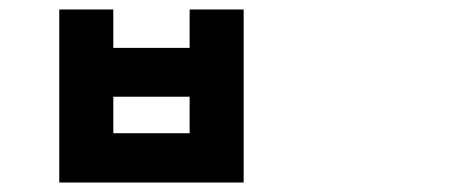

<svg xmlns="http://www.w3.org/2000/svg" viewBox="-20 -797 960 405"><path d="M105 -777H219V-696H380V-777H494V-412H105ZM219 -593V-516H380V-593Z"/></svg>

Font: Noto Sans Korean Bold
Style: Bold
Weight: 700
Designer: Ryoko NISHIZUKA  (kana & ideographs); Paul D. Hunt (Latin, Greek & Cyrillic); Wenlong ZHANG  (bopomofo); Sandoll Communi
Foundry: Adobe Systems Incorporated
Version: Version 1.000;PS 1;hotconv 1.0.78;makeotf.lib2.5.61930